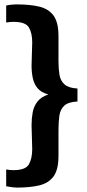

<svg xmlns="http://www.w3.org/2000/svg" viewBox="-20 -768 396 870"><path d="M8 76V0Q26 3 41 3Q96 3 111 -23.5Q126 -50 126 -93L123 -200Q123 -231 128 -258.5Q133 -286 149.5 -307.5Q166 -329 199 -340Q166 -349 150 -368.5Q134 -388 128.5 -414.5Q123 -441 123 -471L126 -576Q126 -618 111 -643.5Q96 -669 41 -669Q25 -669 8 -666V-743Q16 -745 29.5 -746.5Q43 -748 58 -748Q116 -748 158 -738Q200 -728 222.5 -697.5Q245 -667 245 -604V-490Q245 -456 249.5 -429Q254 -402 272.5 -385.5Q291 -369 331 -367V-308Q289 -306 271 -289Q253 -272 249 -243.5Q245 -215 245 -178V-62Q245 1 222.5 31.5Q200 62 158 72Q116 82 58 82Q44 82 26 79Q8 76 8 76Z"/></svg>

Font: Epunda Sans
Style: Bold
Weight: 700
Designer: Simon Atzbach
Foundry: typofactur
Version: Version 2.204; ttfautohint (v1.8.4.7-5d5b)